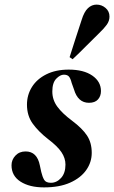

<svg xmlns="http://www.w3.org/2000/svg" viewBox="-20 -798 495 833"><path d="M171 15Q108 15 69 -10Q30 -35 30 -81Q30 -105 47 -123Q64 -141 91 -141Q141 -141 153 -80L159 -52Q164 -31 171.5 -18Q179 -5 201 -5Q226 -5 245 -26Q264 -47 264 -84Q264 -112 246.5 -138Q229 -164 188 -195Q147 -227 122 -261.5Q97 -296 97 -344Q97 -386 118.5 -420.5Q140 -455 181 -475.5Q222 -496 278 -496Q343 -496 380.5 -470Q418 -444 418 -403Q418 -381 405 -366.5Q392 -352 366 -352Q318 -352 301 -410L291 -438Q286 -458 279 -466Q272 -474 257 -474Q241 -474 224 -456.5Q207 -439 207 -401Q207 -365 228.5 -335.5Q250 -306 293 -274Q337 -241 357.5 -210Q378 -179 378 -135Q378 -94 354 -60Q330 -26 284 -5.5Q238 15 171 15ZM282 -550Q295 -591 308 -631.5Q321 -672 334 -711Q345 -747 361.5 -762.5Q378 -778 399 -778Q421 -778 438 -763.5Q455 -749 455 -726Q455 -707 443 -690.5Q431 -674 410 -654Q380 -625 352.5 -597Q325 -569 295 -541Z"/></svg>

Font: DeepMind Serif Display
Style: Italic
Weight: 400
Italic angle: -12°
Designer: Frank Grießhammer / Modifications: Colophon Foundry
Foundry: Colophon Foundry
Version: Version 5.003; ttfautohint (v1.8.2)